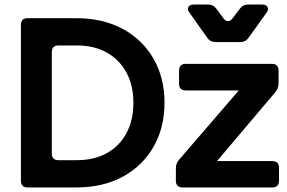

<svg xmlns="http://www.w3.org/2000/svg" viewBox="-20 -825 1261 845"><path d="M102 0Q72 0 72 -30V-715Q72 -745 102 -745H315Q433 -745 520.5 -697.5Q608 -650 656 -566Q704 -482 704 -373Q704 -264 656 -179.5Q608 -95 520.5 -47.5Q433 0 315 0ZM208 -150Q208 -120 238 -120H318Q394 -120 450 -151Q506 -182 536.5 -239Q567 -296 567 -373Q567 -450 536 -506.5Q505 -563 449.5 -594Q394 -625 318 -625H238Q208 -625 208 -595ZM784 0Q754 0 754 -30V-85Q754 -106 768 -122L1031 -427H798Q768 -427 768 -457V-514Q768 -544 798 -544H1176Q1206 -544 1206 -514V-459Q1206 -438 1193 -421L935 -116H1178Q1208 -116 1208 -86V-30Q1208 0 1178 0ZM929 -640Q905 -640 892 -659L814 -769Q803 -783 809 -794Q815 -805 833 -805H895Q919 -805 932 -787L963 -745Q972 -732 983.5 -732Q995 -732 1004 -745L1036 -787Q1049 -805 1072 -805H1134Q1152 -805 1157.5 -794Q1163 -783 1153 -769L1074 -659Q1061 -640 1038 -640Z"/></svg>

Font: Pitagon Sans Text
Style: Bold
Weight: 700
Designer: Travis Tran
Foundry: Pitagon
Version: Version 1.001; ttfautohint (v1.8.4.7-5d5b);gftools[0.9.26]